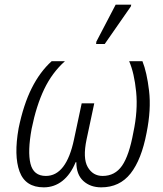

<svg xmlns="http://www.w3.org/2000/svg" viewBox="-20 -795 702 825"><path d="M168 10Q89 10 64 -58Q39 -126 60 -244Q81 -346 116.5 -416.5Q152 -487 202 -532H259Q204 -483 170 -412Q136 -341 116 -242Q98 -144 111 -91.5Q124 -39 177 -39Q265 -39 298 -196L331 -351H385L352 -196Q335 -115 357 -77Q379 -39 421 -39Q474 -39 504.5 -83Q535 -127 553 -226Q573 -320 565 -400.5Q557 -481 535 -532H592Q611 -485 620.5 -405Q630 -325 610 -225Q588 -109 541 -49.5Q494 10 415 10Q368 10 338 -17.5Q308 -45 308 -98H305Q283 -45 248 -17.5Q213 10 168 10ZM393 -606 394 -616 477 -775H544L542 -767L430 -606Z"/></svg>

Font: Noto Sans SemiCondensed Light
Style: Italic
Weight: 300
Width: 4
Italic angle: -12°
Designer: Monotype Design Team
Foundry: Monotype Imaging Inc.
Version: Version 2.013; ttfautohint (v1.8.4.7-5d5b)